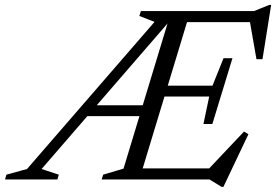

<svg xmlns="http://www.w3.org/2000/svg" viewBox="-91 -714 1099 764"><path d="M74.5 -41.5 143 -19 137.5 0H-71L-65.5 -19L16.5 -41.5L524 -627L463.5 -650.5L469.5 -670H666.5L463.5 0H313.5L319.5 -19L400.5 -43L580 -635L585.5 -632ZM790.5 29.5 742.5 0H415L429.5 -44H771.5L732 -34L880 -190.5L897.5 -180L798 29.5ZM238 -252 252 -295H518L504.5 -252ZM718.5 -220.5 741.5 -330H516L529 -373H754.5L798.5 -482.5H834L794 -351.5L754 -220.5ZM929.5 -478.5 902 -635.5 922.5 -626H605.5L620 -670H920L980.5 -694.5H988L953.5 -478.5Z"/></svg>

Font: Newsreader 16pt
Style: Italic
Weight: 400
Italic angle: -17°
Designer: Hugues Gentile
Foundry: Production Type
Version: Version 1.003